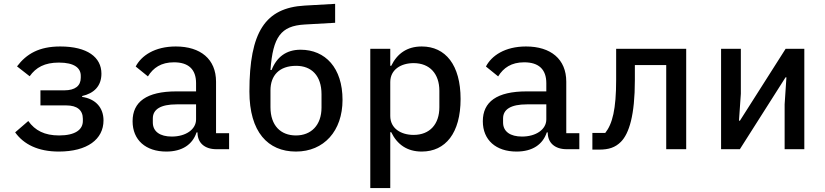

<svg xmlns="http://www.w3.org/2000/svg" viewBox="-20 -767 4241 987"><path d="M282.3 12.1C429 12.1 512.1 -51.1 512.1 -148.1C512.1 -213.8 470.9 -258.9 402.3 -268.8V-273.4C463.4 -287.3 501.4 -324.6 501.4 -388.5C501.4 -472.7 429 -528.1 289.8 -528.1C181.1 -528.1 116.5 -490.4 67.5 -425.8L132.5 -375C164.8 -420.5 209.5 -445.3 282.7 -445.3C362.9 -445.3 395.2 -416.9 395.2 -377.5V-367.5C395.2 -326 366.8 -302.6 310 -302.6H187.9V-225.1H321C376.8 -225.1 405.9 -200.6 405.9 -156.2V-144.9C405.9 -100.9 367.2 -70.7 283.7 -70.7C208.8 -70.7 160.2 -96.2 125.4 -144.9L57.9 -86.6C101.9 -24.9 175.8 12.1 282.3 12.1Z M1092.3 0H1157.7V-82.4H1090.6V-346.9C1090.6 -463.1 1011 -528.1 883.5 -528.1C775.2 -528.1 706.3 -480.5 677.6 -425.1L740.4 -374.3C767.8 -418.3 807.9 -446.7 874.3 -446.7C949.2 -446.7 987.9 -410.2 987.9 -339.5V-297.2H886.7C733.3 -297.2 661.6 -243.3 661.6 -143.8C661.6 -46.9 729.4 12.1 834.9 12.1C917.3 12.1 969.8 -24.5 990.4 -86.3H995.4V-84.5C995.4 -33.4 1031.6 0 1092.3 0ZM765.6 -137.4V-158C765.6 -204.5 805 -230.5 888.1 -230.5H987.9V-153.1C987.9 -101.6 935 -65 862.9 -65C803.3 -65 765.6 -90.2 765.6 -137.4Z M1501.4 12.1C1645.2 12.1 1740.8 -93.8 1740.8 -253.6C1740.8 -418.3 1652.3 -511.4 1525.2 -511.4C1450.6 -511.4 1402 -473 1376.1 -407H1370.4C1382.8 -577.8 1424 -633.9 1545.8 -641L1702.8 -649.9V-747.2L1545.8 -738.3C1344.1 -726.6 1262.1 -604 1262.1 -296.5C1262.1 -88.4 1357.2 12.1 1501.4 12.1ZM1370.4 -216.3V-302.6C1370.4 -378.6 1415.1 -428.6 1502.5 -428.6C1580.6 -428.6 1632.8 -378.9 1632.8 -282.3V-214.1C1632.8 -122.9 1578.8 -70.7 1501.4 -70.7C1422.9 -70.7 1370.4 -121.4 1370.4 -216.3Z M1883.5 199.9H1986.2V-87.4H1991.1C2021.7 -24.5 2072.4 12.1 2148.1 12.1C2270.2 12.1 2347.7 -83.1 2347.7 -258.2C2347.7 -432.9 2270.2 -528.1 2148.1 -528.1C2072.4 -528.1 2021.7 -491.5 1991.1 -428.6H1986.2V-516H1883.5ZM1986.2 -170.8V-345.2C1986.2 -409.4 2041.5 -442.5 2106.2 -442.5C2190 -442.5 2238.6 -386.7 2238.6 -300.4V-215.6C2238.6 -129.3 2190 -73.5 2106.2 -73.5C2041.5 -73.5 1986.2 -106.5 1986.2 -170.8Z M2892.8 0H2958.1V-82.4H2891V-346.9C2891 -463.1 2811.4 -528.1 2683.9 -528.1C2575.6 -528.1 2506.7 -480.5 2478 -425.1L2540.8 -374.3C2568.2 -418.3 2608.3 -446.7 2674.7 -446.7C2749.6 -446.7 2788.4 -410.2 2788.4 -339.5V-297.2H2687.1C2533.7 -297.2 2462 -243.3 2462 -143.8C2462 -46.9 2529.8 12.1 2635.3 12.1C2717.7 12.1 2770.2 -24.5 2790.8 -86.3H2795.8V-84.5C2795.8 -33.4 2832 0 2892.8 0ZM2566.1 -137.4V-158C2566.1 -204.5 2605.5 -230.5 2688.6 -230.5H2788.4V-153.1C2788.4 -101.6 2735.4 -65 2663.4 -65C2603.7 -65 2566.1 -90.2 2566.1 -137.4Z M3025.2 2.1H3059.7C3109 2.1 3142.4 -8.5 3171.9 -38C3214.1 -80.6 3243.6 -175.1 3243.6 -354.8V-432.5H3404.8V0H3507.5V-516H3147.4V-357.6C3147.4 -204.2 3128.2 -130.3 3091.3 -83.5H3025.2Z M3686.8 0H3783.4L4018.1 -369.3H4022.7L4013.5 -230.8V0H4114.7V-516H4018.5L3783.7 -146.7H3778.8L3788.4 -285.2V-516H3686.8Z"/></svg>

Font: Margiela Mono Medium
Style: Regular
Weight: 500
Designer: Mike Abbink, Paul van der Laan, Pieter van Rosmalen
Foundry: Bold Monday
Version: Version 2.003 2021